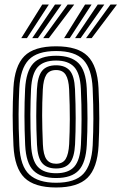

<svg xmlns="http://www.w3.org/2000/svg" viewBox="-20 -812 532 841"><path d="M225.8 9.2Q131 9.2 87.4 -33.2Q43.8 -75.8 39 -173.8Q35.5 -246.8 35.5 -306.1Q35.5 -365.5 38.8 -427Q44 -522.8 86.5 -566Q129 -609.2 225.8 -609.2Q320.8 -609.2 363.8 -566.4Q406.8 -523.5 411.5 -426.8Q415 -352.2 414.9 -292.9Q414.8 -233.5 411.8 -173.8Q406.5 -76 363.4 -33.4Q320.2 9.2 225.8 9.2ZM225.8 -11.5Q308.2 -11.5 344.8 -50.2Q381.2 -89 386 -175Q388.8 -234.2 389 -291.6Q389.2 -349 385.8 -425.8Q381.8 -511.2 344.9 -549.9Q308 -588.5 225.8 -588.5Q142.5 -588.5 105.8 -549.9Q69 -511.2 64.5 -425Q61.8 -370.5 61.4 -311.5Q61 -252.5 64.8 -174Q69 -83.8 108.4 -47.6Q147.8 -11.5 225.8 -11.5ZM225.8 -32.2Q159.8 -32.2 126.9 -64.5Q94 -96.8 90.2 -177Q84.2 -308 90 -422.8Q94.2 -499 125 -533.4Q155.8 -567.8 225.8 -567.8Q291.2 -567.8 323.6 -535.6Q356 -503.5 360 -425.5Q363.2 -352.5 363.2 -293.5Q363.2 -234.5 360.2 -178Q356.2 -99.5 324.9 -65.9Q293.5 -32.2 225.8 -32.2ZM225.8 -53.2Q280 -53.2 305.5 -82.1Q331 -111 334.5 -178.8Q337 -228.8 337.2 -289.5Q337.5 -350.2 334.2 -422.5Q331.2 -490.2 305.1 -518.5Q279 -546.8 225.8 -546.8Q170.8 -546.8 145.1 -518.1Q119.5 -489.5 116 -422Q113.5 -373 113.1 -312Q112.8 -251 116 -177.8Q119.5 -109 145.9 -81.1Q172.2 -53.2 225.8 -53.2ZM225.8 -74Q184.8 -74 164.6 -97.8Q144.5 -121.5 142 -179Q138.8 -245.5 138.8 -303.1Q138.8 -360.8 141.8 -420.8Q144.8 -477.2 164.2 -501.6Q183.8 -526 225.8 -526Q265.2 -526 285.5 -502.9Q305.8 -479.8 308.5 -421.8Q311.5 -354.5 311.5 -294.8Q311.5 -235 308.8 -180Q305.8 -122.8 286.2 -98.4Q266.8 -74 225.8 -74ZM225.8 -94.8Q254.8 -94.8 267.6 -115.6Q280.5 -136.5 283 -181.2Q285.5 -233 285.8 -290.2Q286 -347.5 282.8 -420.5Q280.8 -464.2 267.6 -484.8Q254.5 -505.2 225.8 -505.2Q196 -505.2 182.9 -484.5Q169.8 -463.8 167.5 -419.5Q164.5 -361.8 164.6 -306.5Q164.8 -251.2 167.8 -180Q169.8 -133.8 183.6 -114.2Q197.5 -94.8 225.8 -94.8ZM73.2 -645 165 -792H193.8L98 -645ZM121.2 -645 220.8 -792H249.2L146 -645ZM169.2 -645 276.2 -792H305L194 -645ZM260.8 -645 352.5 -792H381L285.5 -645ZM308.8 -645 408 -792H436.8L333.2 -645ZM356.8 -645 463.8 -792H492.2L381.5 -645Z"/></svg>

Font: Big Shoulders Inline Display ExtraBold
Style: Regular
Weight: 800
Designer: Patric King
Foundry: XO Type Co
Version: Version 1.000